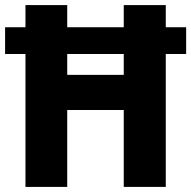

<svg xmlns="http://www.w3.org/2000/svg" viewBox="-22 -734 751 754"><path d="M78 0V-522H-2V-627H78V-714H242V-627H464V-714H629V-627H709V-522H629V0H464V-302H242V0ZM242 -440H464V-522H242Z"/></svg>

Font: Noto Sans Lao UI SemCond ExtBd
Style: Regular
Weight: 800
Width: 4
Designer: Monotype Design Team
Foundry: Monotype Imaging Inc.
Version: Version 2.000; ttfautohint (v1.8.4.7-5d5b)